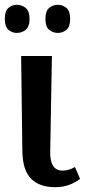

<svg xmlns="http://www.w3.org/2000/svg" viewBox="-22 -769 356 799"><path d="M207 10Q143 10 107.5 -25Q72 -60 71 -142L66 -536H194L187 -138Q185 -59 239 -59Q264 -59 290 -74L311 -25Q293 -10 266.5 0Q240 10 207 10ZM219 -632Q198 -632 182.5 -645Q167 -658 167 -690Q167 -723 182.5 -736Q198 -749 219 -749Q239 -749 254.5 -736Q270 -723 270 -690Q270 -658 254.5 -645Q239 -632 219 -632ZM48 -632Q28 -632 13 -645Q-2 -658 -2 -690Q-2 -723 13 -736Q28 -749 48 -749Q69 -749 85 -736Q101 -723 101 -690Q101 -658 85 -645Q69 -632 48 -632Z"/></svg>

Font: Noto Serif Condensed SemiBold
Style: Regular
Weight: 600
Width: 3
Designer: Monotype Design Team
Foundry: Monotype Imaging Inc.
Version: Version 2.013